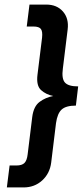

<svg xmlns="http://www.w3.org/2000/svg" viewBox="-20 -770 362 840"><path d="M204 -59Q198 -11 164.5 19.5Q131 50 83 50H10L22 -46H52Q76 -46 87 -57Q98 -68 101 -95L121 -258Q127 -305 153.5 -324.5Q180 -344 213 -350Q182 -356 160 -375.5Q138 -395 144 -443L164 -605Q167 -632 159 -643Q151 -654 126 -654H97L109 -750H182Q229 -750 255.5 -719.5Q282 -689 276 -641L255 -470Q249 -426 264 -409Q279 -392 322 -392L312 -308Q269 -308 250 -291Q231 -274 225 -231Z"/></svg>

Font: Haskoy SemiBold
Style: Italic
Weight: 600
Designer: Ertekin Erdin
Foundry: Ertekin Erdin
Version: Version 2.000; ttfautohint (v1.8.4.7-5d5b)